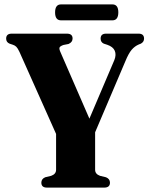

<svg xmlns="http://www.w3.org/2000/svg" viewBox="-20 -853 679 873"><path d="M480 -22.5Q480 0 454 0H193.5Q168 0 168 -22.5Q168 -39.5 185.5 -47L212.5 -53.5Q235 -61.5 235 -81V-244L68.5 -617Q60.5 -634 54.2 -640.2Q48 -646.5 38.5 -649.5L23.5 -654.5Q8 -661 8 -677.5Q8 -700 33.5 -700H284Q310 -700 310 -678Q310 -661 291.5 -653L268.5 -648.5Q252.5 -643 250.5 -636.2Q248.5 -629.5 256 -613.5L386.5 -313.5L500 -580Q509.5 -604 501.8 -622.2Q494 -640.5 467.5 -649.5L452 -654.5Q437.5 -661 437.5 -677.5Q437.5 -700 462.5 -700H610Q635 -700 635 -677.5Q635 -662.5 620.5 -654.5L611.5 -651Q592.5 -643 578.5 -626.5Q564.5 -610 550 -574.5L412.5 -251.5V-81Q412.5 -61.5 435 -53.5L462 -47Q480 -39.5 480 -22.5ZM230.5 -796.5Q230.5 -833 257.5 -833H491Q518 -833 518 -797Q518 -760.5 491 -760.5H257.5Q230.5 -760.5 230.5 -796.5Z"/></svg>

Font: Fraunces 144pt S050
Style: Bold
Weight: 700
Version: Version 1.000; ttfautohint (v1.8.3)